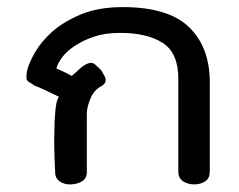

<svg xmlns="http://www.w3.org/2000/svg" viewBox="-20 -509 661 530"><path d="M559.1 -35.4Q559.1 -17.2 546.7 -8.6Q534.3 0 515.7 0Q498.5 0 485.4 -8.6Q472.2 -17.2 472.2 -35.4V-291.9Q472.2 -363.1 429 -390.7Q385.9 -418.2 311.1 -418.2Q269.7 -418.2 238.9 -407.6Q208.1 -397 185.6 -381.8Q163.1 -366.7 151.3 -350.5Q139.4 -334.3 135.4 -320.2Q144.9 -315.7 156.8 -310.4Q168.7 -305.1 177.8 -299.5Q185.4 -305.1 195.7 -315.2Q206.1 -325.3 214.6 -329.8Q231.3 -339.9 241.4 -331.8Q251.5 -323.7 260.6 -313.6Q262.1 -309.6 265.9 -303.8Q269.7 -298 271.2 -292.2Q272.7 -286.4 269.9 -280.8Q267.2 -275.3 259.1 -270.7Q239.4 -260.6 229.5 -236.6Q219.7 -212.6 219.7 -196.5V-37.4Q220.7 -18.2 208.1 -9.6Q195.5 -1 176.3 0Q159.1 1 145.7 -7.6Q132.3 -16.2 132.3 -33.3Q130.3 -71.7 129.8 -101.8Q129.3 -131.8 130.3 -152Q130.3 -176.8 132.3 -196.5Q132.3 -202.5 134.8 -218.7Q137.4 -234.8 142.9 -241.9Q114.6 -255.6 99.2 -262.6Q83.8 -269.7 74.7 -272.7Q67.2 -278.8 64.6 -279.8Q53.5 -285.4 53 -292.4Q52.5 -299.5 54.5 -313.6Q60.1 -335.4 76.8 -364.6Q93.4 -393.9 124.2 -421.5Q155.1 -449 203.3 -469.2Q251.5 -489.4 319.2 -489.4Q444.4 -489.4 501.8 -434.1Q559.1 -378.8 559.1 -281.3Z"/></svg>

Font: Myanmar KatKuu
Style: Regular
Weight: 400
Designer: Khon Soe Zaw Thu
Foundry: MPUA
Version: Version 1.00 September 13, 2016, initial release